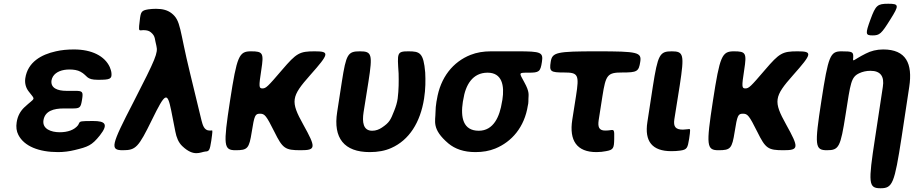

<svg xmlns="http://www.w3.org/2000/svg" viewBox="-20 -802 4879 1025"><path d="M320 -223H366C407 -223 411 -227 418 -270C425 -313 421 -317 380 -317H334C287 -317 249 -332 255 -373C256 -380 259 -387 263 -394C279 -419 312 -431 351 -431C372 -431 394 -428 410 -419C449 -398 438 -376 503 -376C567 -376 578 -380 575 -412C574 -423 570 -434 566 -444C539 -503 470 -538 375 -538C340 -538 308 -535 278 -528C201 -511 128 -471 115 -384C111 -356 119 -332 133 -314C171 -264 170 -285 110 -229C89 -209 74 -183 69 -149C65 -124 68 -101 78 -82C109 -21 188 10 290 10C320 10 351 6 379 -1C449 -18 470 -25 513 -79C561 -140 541 -156 477 -156C412 -156 407 -155 402 -144C401 -141 399 -137 397 -134C377 -108 341 -96 299 -96C252 -96 205 -114 212 -160C220 -210 267 -223 320 -223Z M726 -692C720 -644 720 -639 733 -640C737 -641 742 -641 747 -641C765 -641 777 -637 786 -629C811 -608 805 -593 815 -557C824 -520 813 -492 693 -258C572 -24 566 0 636 0C705 0 719 -15 791 -162C863 -309 873 -314 894 -212L916 -100C922 -68 933 -41 953 -22C1015 37 1049 10 1076 7C1097 6 1100 0 1108 -51C1115 -101 1115 -106 1111 -106C1108 -105 1107 -105 1103 -105H1099C1069 -105 1062 -136 1056 -158L994 -414C937 -646 947 -692 895 -732C875 -747 850 -755 813 -755C799 -755 784 -754 771 -752C735 -746 731 -739 726 -692Z M1445 -98C1489 -9 1502 0 1585 0C1667 0 1668 -13 1599 -137C1530 -261 1534 -286 1636 -401C1738 -516 1741 -528 1660 -528C1579 -528 1563 -519 1486 -429C1409 -339 1400 -330 1381 -330C1362 -330 1361 -339 1375 -429C1389 -519 1384 -528 1320 -528C1256 -528 1245 -504 1208 -264C1171 -24 1174 0 1238 0C1302 0 1310 -9 1324 -98C1338 -186 1342 -195 1368 -195C1393 -195 1401 -186 1445 -98Z M1954 10C1997 10 2036 3 2069 -12C2164 -54 2224 -148 2244 -276C2252 -327 2252 -373 2250 -415C2241 -521 2221 -528 2160 -528C2098 -528 2101 -519 2108 -410C2109 -368 2109 -323 2103 -276C2100 -254 2093 -232 2085 -212C2065 -161 2059 -148 2019 -121C2004 -111 1987 -104 1967 -104C1918 -104 1913 -151 1921 -203L1947 -366C1970 -513 1965 -528 1901 -528C1837 -528 1828 -513 1805 -366L1780 -204C1758 -65 1817 10 1954 10Z M2873 -471C2881 -523 2869 -528 2742 -528H2601C2561 -528 2525 -522 2492 -509C2399 -472 2331 -390 2312 -269L2310 -259C2307 -240 2305 -221 2305 -203C2305 -156 2283 -113 2374 -36C2409 -7 2456 10 2518 10C2557 10 2592 4 2624 -9C2712 -45 2780 -123 2798 -239L2800 -249C2801 -257 2801 -265 2801 -273C2801 -295 2809 -309 2779 -363C2751 -415 2746 -414 2802 -414C2858 -414 2865 -419 2873 -471ZM2583 -414C2660 -414 2674 -346 2662 -269L2660 -259C2648 -180 2615 -104 2536 -104C2452 -104 2438 -175 2451 -259L2453 -269C2465 -349 2503 -414 2583 -414Z M3164 10C3183 10 3200 8 3215 5C3255 -2 3258 -11 3259 -60C3260 -108 3259 -111 3238 -107C3231 -106 3222 -105 3211 -105C3177 -105 3171 -125 3176 -160L3196 -288C3214 -403 3223 -415 3302 -415C3381 -415 3390 -420 3398 -472C3406 -523 3385 -528 3168 -528C2951 -528 2928 -523 2920 -472C2912 -420 2918 -415 2992 -415C3067 -415 3073 -403 3055 -289L3035 -162C3018 -52 3059 10 3164 10Z M3564 5C3581 5 3597 4 3611 2C3648 -3 3651 -12 3659 -61C3666 -109 3666 -114 3658 -113L3650 -112L3626 -110C3587 -110 3574 -125 3580 -165L3609 -347C3634 -511 3630 -528 3566 -528C3502 -528 3492 -511 3465 -339L3436 -150C3420 -47 3462 5 3564 5Z M4023 -98C4067 -9 4080 0 4163 0C4245 0 4246 -13 4177 -137C4108 -261 4112 -286 4214 -401C4316 -516 4319 -528 4238 -528C4157 -528 4141 -519 4064 -429C3987 -339 3978 -330 3959 -330C3940 -330 3939 -339 3953 -429C3967 -519 3962 -528 3898 -528C3834 -528 3823 -504 3786 -264C3749 -24 3752 0 3816 0C3880 0 3888 -9 3902 -98C3916 -186 3920 -195 3946 -195C3971 -195 3979 -186 4023 -98Z M4627 -424C4681 -424 4702 -394 4693 -338L4652 -68C4614 178 4616 203 4681 203C4745 203 4755 178 4793 -68L4834 -338C4853 -463 4817 -538 4695 -538C4660 -538 4629 -530 4602 -516C4532 -481 4532 -466 4535 -496C4536 -525 4531 -528 4472 -528C4412 -528 4402 -504 4365 -264C4328 -24 4330 0 4395 0C4459 0 4467 -17 4494 -189C4521 -361 4523 -390 4567 -411C4584 -419 4604 -424 4627 -424ZM4627 -698C4599 -621 4600 -613 4638 -613C4676 -613 4685 -621 4733 -698C4781 -774 4780 -782 4722 -782C4664 -782 4655 -774 4627 -698Z"/></svg>

Font: Asimov Print
Style: AIt
Weight: 500
Designer: Google
Version: Version 2.000980: 2014